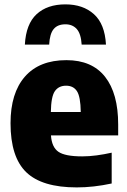

<svg xmlns="http://www.w3.org/2000/svg" viewBox="-20 -826 569 857"><path d="M322.5 10.5Q167.5 10.5 97.2 -57.2Q27 -125 27 -276Q27 -410.5 91.2 -484Q155.5 -557.5 276.5 -557.5Q390.5 -557.5 449 -483.2Q507.5 -409 507.5 -270V-221.5H207.5Q211 -169 240.8 -148.5Q270.5 -128 347 -128Q378 -128 411.5 -132.5Q445 -137 478.5 -144.5V-7Q397.5 10.5 322.5 10.5ZM275 -443.5Q242 -443.5 225 -419.2Q208 -395 207 -326H340.5Q339.5 -394.5 323.5 -419Q307.5 -443.5 275 -443.5ZM91 -627Q96 -719 143.5 -762.8Q191 -806.5 272 -806.5Q350.5 -806.5 399.2 -762.8Q448 -719 453 -627H344.5Q341.5 -675 322.8 -696.2Q304 -717.5 272 -717.5Q237 -717.5 219.5 -696.2Q202 -675 199.5 -627Z"/></svg>

Font: Encode Sans SemiCondensed SemiCondensed ExtraBold
Style: Regular
Weight: 800
Width: 4
Designer: Multiple Designers
Foundry: Impallari Type
Version: Version 3.000; ttfautohint (v1.8.3) -l 8 -r 50 -G 200 -x 14 